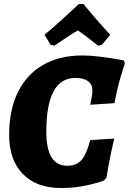

<svg xmlns="http://www.w3.org/2000/svg" viewBox="-20 -935 648 966"><path d="M26 -257Q26 -381 70 -471Q114 -561 197 -608.5Q280 -656 395 -656Q431 -656 477.5 -650.5Q524 -645 558.5 -639Q593 -633 603 -631L608 -615Q606 -608 597 -581Q588 -554 576.5 -510Q565 -466 556 -416L434 -408Q436 -416 440.5 -441.5Q445 -467 445 -479Q445 -510 423 -526.5Q401 -543 359 -543Q213 -543 213 -272Q213 -101 318 -101Q364 -101 389.5 -129.5Q415 -158 434 -230L555 -238Q550 -220 537 -158Q524 -96 516 -41L503 -27Q503 -26 470.5 -16Q438 -6 390 2.5Q342 11 287 11Q164 11 95 -59.5Q26 -130 26 -257ZM377 -915H400Q414 -897 460 -843.5Q506 -790 535 -760L493 -710L474 -705Q394 -768 372 -782Q347 -769 253 -705L234 -710L204 -760Q241 -790 299.5 -843.5Q358 -897 377 -915Z"/></svg>

Font: Alegreya SC ExtraBold
Style: Italic
Weight: 800
Italic angle: -7°
Designer: Juan Pablo del Peral
Foundry: Huerta Tipografica
Version: Version 2.007; ttfautohint (v1.6)